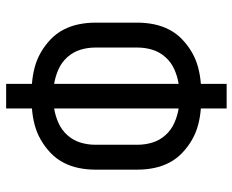

<svg xmlns="http://www.w3.org/2000/svg" viewBox="-88 -688 775 640"><g transform="rotate(-90 300.0 -367.5)"><path d="M259 0V-86Q231 -88 204.5 -95Q178 -102 154.5 -115.5Q131 -129 111 -148Q91 -167 78.5 -191Q66 -215 60.5 -242Q55 -269 55 -297V-438Q55 -466 60.5 -493Q66 -520 78.5 -544Q91 -568 111 -587Q131 -606 154.5 -619.5Q178 -633 204.5 -640Q231 -647 259 -649V-735H341V-649Q369 -647 395.5 -640Q422 -633 445.5 -619.5Q469 -606 489 -587Q509 -568 521.5 -544Q534 -520 539.5 -493Q545 -466 545 -438V-297Q545 -269 539.5 -242Q534 -215 521.5 -191Q509 -167 489 -148Q469 -129 445.5 -115.5Q422 -102 395.5 -95Q369 -88 341 -86V0ZM259 -160V-575Q234 -571 210.5 -560.5Q187 -550 170 -531Q153 -512 145.5 -488Q138 -464 138 -438V-297Q138 -271 145.5 -247Q153 -223 170 -204Q187 -185 210.5 -174.5Q234 -164 259 -160ZM341 -160Q366 -164 389.5 -174.5Q413 -185 430 -204Q447 -223 454.5 -247Q462 -271 462 -297V-438Q462 -464 454.5 -488Q447 -512 430 -531Q413 -550 389.5 -560.5Q366 -571 341 -575Z"/></g></svg>

Font: R Plex Mono
Style: Regular
Weight: 400
Monospace: yes
Designer: Belleve Invis
Foundry: Belleve Invis
Version: Version 31.8.0